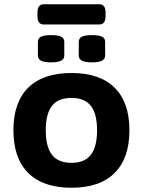

<svg xmlns="http://www.w3.org/2000/svg" viewBox="-20 -874 670 902"><path d="M316 8Q182 8 112.5 -61.5Q43 -131 43 -262Q43 -393 112.5 -462Q182 -531 316 -531Q449 -531 518.5 -462Q588 -393 588 -262Q588 -131 518.5 -61.5Q449 8 316 8ZM316 -109Q378 -109 407 -147Q436 -185 436 -262Q436 -339 407 -376.5Q378 -414 316 -414Q253 -414 224 -376.5Q195 -339 195 -262Q195 -185 224 -147Q253 -109 316 -109ZM412 -581Q379 -581 364.5 -589Q350 -597 350 -613V-677Q350 -694 364.5 -701.5Q379 -709 412 -709Q445 -709 459.5 -701.5Q474 -694 474 -677V-613Q474 -597 459.5 -589Q445 -581 412 -581ZM220 -581Q187 -581 172.5 -589Q158 -597 158 -613V-677Q158 -694 172.5 -701.5Q187 -709 220 -709Q253 -709 267.5 -701.5Q282 -694 282 -677V-613Q282 -597 267.5 -589Q253 -581 220 -581ZM185 -759Q156 -759 156 -799V-814Q156 -854 185 -854H447Q476 -854 476 -814V-799Q476 -759 447 -759Z"/></svg>

Font: Asap Semi Expanded
Style: Bold
Weight: 700
Width: 6
Designer: Pablo Cosgaya
Foundry: Omnibus-Type
Version: Version 3.001; ttfautohint (v1.8.4.7-5d5b)